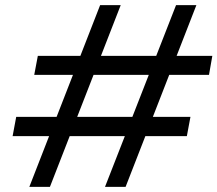

<svg xmlns="http://www.w3.org/2000/svg" viewBox="-20 -726 845 746"><path d="M388 0 664 -706H743L468 0ZM94 0 369 -706H449L174 0ZM29 -197 43 -272H720L706 -197ZM113 -435 127 -509H805L792 -435Z"/></svg>

Font: DM Sans 36pt
Style: Italic
Weight: 400
Italic angle: -10°
Designer: Colophon Foundry, Jonny Pinhorn
Foundry: Colophon Foundry
Version: Version 4.004;gftools[0.9.30]